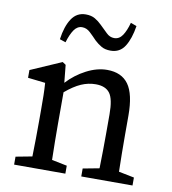

<svg xmlns="http://www.w3.org/2000/svg" viewBox="-81 -785 767 856"><g transform="rotate(10 303.0 -357.5)"><path d="M40 0V-36L114 -50Q115 -88 115.5 -132Q116 -176 116 -210V-258Q116 -299 115.5 -326Q115 -353 113 -383L34 -392V-427L174 -488L189 -478L197 -398Q234 -438 282 -463Q330 -488 376 -488Q441 -488 472.5 -444.5Q504 -401 504 -303V-210Q504 -176 504.5 -132Q505 -88 506 -50L576 -36V0H344V-36L418 -50Q419 -87 419.5 -131.5Q420 -176 420 -210V-295Q420 -364 400.5 -390Q381 -416 337 -416Q303 -416 271 -402Q239 -388 201 -356V-210Q201 -177 201.5 -132.5Q202 -88 203 -50L272 -36V0ZM144 -586Q152 -645 175 -680Q198 -715 239 -715Q264 -715 281 -705Q298 -695 312 -681Q330 -664 345.5 -648.5Q361 -633 381 -633Q404 -633 418.5 -654.5Q433 -676 443 -713L470 -703Q461 -645 439 -610Q417 -575 375 -575Q350 -575 333.5 -584.5Q317 -594 302 -608Q286 -625 269.5 -640.5Q253 -656 233 -656Q211 -656 196.5 -635Q182 -614 171 -577Z"/></g></svg>

Font: Source Serif 4
Style: Regular
Weight: 400
Designer: Frank Grießhammer
Foundry: Adobe
Version: Version 4.005;hotconv 1.1.0;makeotfexe 2.6.0